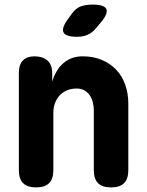

<svg xmlns="http://www.w3.org/2000/svg" viewBox="-20 -805 640 835"><path d="M212 -315V-65Q212 -27 193.5 -8.5Q175 10 137 10Q99 10 80.5 -8.5Q62 -27 62 -65V-487Q62 -524 79.5 -542Q97 -560 131 -560Q165 -560 186 -542Q207 -524 207 -487V-450Q223 -503 257 -531.5Q291 -560 339 -560Q387 -560 424 -544Q461 -528 486.5 -500.5Q512 -473 525 -435.5Q538 -398 538 -355V-65Q538 -27 519.5 -8.5Q501 10 463 10Q425 10 406.5 -8.5Q388 -27 388 -65V-325Q388 -342 384 -359Q380 -376 371 -389.5Q362 -403 348 -411.5Q334 -420 313 -420Q290 -420 271 -412Q252 -404 239 -389.5Q226 -375 219 -356Q212 -337 212 -315ZM316 -645Q265 -645 256 -664.5Q247 -684 277 -724L292 -745Q310 -770 332 -777.5Q354 -785 383 -785Q434 -785 442.5 -765.5Q451 -746 419 -708L398 -683Q382 -663 361.5 -654Q341 -645 316 -645Z"/></svg>

Font: Maple Mono ExtraBold
Style: Regular
Weight: 800
Monospace: yes
Designer: subframe7536
Version: Version 7.000